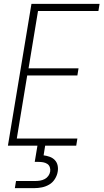

<svg xmlns="http://www.w3.org/2000/svg" viewBox="-20 -755 540 995"><path d="M21 0 143 -735H496L490 -698H177L128 -401H387L381 -364H121L67 -37H381L375 0ZM57 220 63 183H163Q175 183 187.5 181Q200 179 211.5 173Q223 167 230.5 156.5Q238 146 240 134Q242 122 238 111Q234 100 224.5 94Q215 88 203.5 86Q192 84 180 84H160L174 0H214L206 50Q222 52 237.5 57.5Q253 63 264 74.5Q275 86 278.5 102Q282 118 279 135Q276 154 264.5 172.5Q253 191 235 201.5Q217 212 197 216Q177 220 157 220Z"/></svg>

Font: Iosevka SS04 XLt Obl
Style: Regular
Weight: 200
Italic angle: -9°
Monospace: yes
Designer: Belleve Invis
Foundry: Belleve Invis
Version: Version 19.0.0; ttfautohint (v1.8.4)